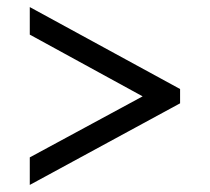

<svg xmlns="http://www.w3.org/2000/svg" viewBox="-20 -601 599 548"><path d="M65 -73.2V-151.8L387.1 -326L65 -502.2V-580.8L494 -346.9V-306.1Z"/></svg>

Font: Noto Serif Telugu
Style: Regular
Weight: 400
Designer: Jelle Bosma - Monotype Design Team
Foundry: Monotype Imaging Inc.
Version: Version 2.003